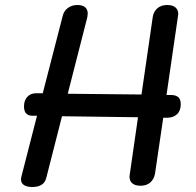

<svg xmlns="http://www.w3.org/2000/svg" viewBox="-20 -742 784 768"><path d="M703 -325Q703 -299 688 -285Q673 -271 648 -271H633L600 -47Q596 -25 581 -12Q566 1 542 1Q521 1 509.5 -8.5Q498 -18 498 -36L499 -44L532 -273L228 -277L165 -30Q156 6 109 6Q87 6 75.5 -2Q64 -10 64 -25Q64 -29 66 -37L128 -279H110Q76 -279 76 -316Q76 -341 90 -355.5Q104 -370 128 -369H151L231 -679Q236 -699 252 -710.5Q268 -722 290 -722Q310 -722 320.5 -713Q331 -704 331 -687Q331 -684 329 -672L251 -367L546 -364L591 -674Q594 -695 609 -708.5Q624 -722 649 -722Q670 -722 681.5 -712.5Q693 -703 693 -686L692 -678L646 -362H664Q683 -362 693 -353.5Q703 -345 703 -325Z"/></svg>

Font: Mali Medium
Style: Italic
Weight: 500
Italic angle: -10°
Version: Version 1.000; ttfautohint (v1.6)